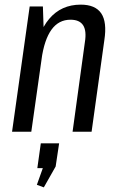

<svg xmlns="http://www.w3.org/2000/svg" viewBox="-20 -568 518 828"><path d="M346 -386Q354 -435 338.5 -459Q323 -483 284 -483Q233 -483 202 -440Q171 -397 159 -312L115 -245L123 -302Q140 -425 192 -486.5Q244 -548 328 -548Q391 -548 416.5 -510.5Q442 -473 430 -395L375 0H293ZM108 -540H165L170 -388L115 0H32ZM235 50 220 150 169 240 139 229 185 100 215 157H141L156 50Z"/></svg>

Font: Pathway Extreme Condensed
Style: Italic
Weight: 400
Width: 3
Italic angle: -8°
Version: Version 1.001;gftools[0.9.26]